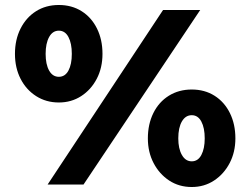

<svg xmlns="http://www.w3.org/2000/svg" viewBox="-20 -740 1008 770"><path d="M216 -329Q165 -329 125 -354.5Q85 -380 62.5 -424Q40 -468 40 -524Q40 -581 62.5 -625.5Q85 -670 124.5 -695Q164 -720 216 -720Q268 -720 307.5 -695Q347 -670 369 -625.5Q391 -581 391 -524Q391 -468 368 -424Q345 -380 305.5 -354.5Q266 -329 216 -329ZM171 0 634 -700H783L315 0ZM216 -432Q241 -432 254.5 -457Q268 -482 268 -524Q268 -566 254.5 -591.5Q241 -617 216 -617Q191 -617 177 -591.5Q163 -566 163 -524Q163 -482 177 -457Q191 -432 216 -432ZM749 10Q698 10 658.5 -16Q619 -42 596 -86Q573 -130 573 -185Q573 -242 595 -286.5Q617 -331 657 -356Q697 -381 749 -381Q801 -381 840.5 -356Q880 -331 902 -286.5Q924 -242 924 -185Q924 -130 901 -86Q878 -42 838.5 -16Q799 10 749 10ZM749 -93Q774 -93 787.5 -118.5Q801 -144 801 -185Q801 -227 787.5 -252.5Q774 -278 749 -278Q724 -278 709.5 -253Q695 -228 695 -185Q695 -144 709.5 -118.5Q724 -93 749 -93Z"/></svg>

Font: Lexend
Style: Bold
Weight: 700
Designer: Bonnie Shaver-Troup, Thomas Jockin
Foundry: Lexend
Version: Version 1.007; ttfautohint (v1.8.3)